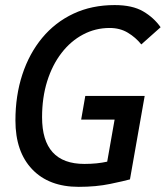

<svg xmlns="http://www.w3.org/2000/svg" viewBox="-20 -723 650 753"><path d="M288.6 9.8Q171.9 9.8 106.2 -59.1Q40.5 -127.9 40.5 -250.5Q40.5 -348.1 67.6 -430.7Q94.7 -513.2 145.5 -574.5Q196.3 -635.7 268.1 -669.4Q339.8 -703.1 429.7 -703.1Q499 -703.1 541.3 -678.5Q583.5 -653.8 609.9 -616.2L534.2 -548.8Q512.2 -576.2 481.4 -594.7Q450.7 -613.3 410.2 -613.3Q354 -613.3 305.7 -587.6Q257.3 -562 221.2 -515.1Q185.1 -468.3 165 -404.3Q145 -340.3 145 -263.2Q145 -80.1 311 -80.1Q360.8 -80.1 400.9 -89.1Q440.9 -98.1 466.8 -104.5L489.7 -19.5Q467.3 -13.2 412.1 -1.7Q356.9 9.8 288.6 9.8ZM388.2 -19.5 445.8 -346.7H547.4L489.7 -19.5ZM298.3 -253.9 314.5 -346.7H544.4L528.3 -253.9Z"/></svg>

Font: Cascadia Mono NF
Style: Italic
Weight: 400
Italic angle: -10°
Monospace: yes
Designer: Aaron Bell
Foundry: Saja Typeworks
Version: Version 2404.023